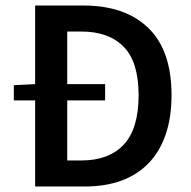

<svg xmlns="http://www.w3.org/2000/svg" viewBox="-20 -674 689 694"><path d="M30 -311V-366L107 -370V-654H282Q432 -654 516 -573Q600 -492 600 -330Q600 -249 578.5 -187Q557 -125 516.5 -83.5Q476 -42 418.5 -21Q361 0 288 0H107V-311ZM223 -94H274Q374 -94 427.5 -151.5Q481 -209 481 -330Q481 -450 427 -505Q373 -560 274 -560H223V-370H360V-311H223Z"/></svg>

Font: TypoPRO Source Sans Pro
Style: Regular
Weight: 600
Designer: Paul D. Hunt
Foundry: Adobe Systems Incorporated
Version: Version 2.020;PS 2.000;hotconv 1.0.86;makeotf.lib2.5.63406